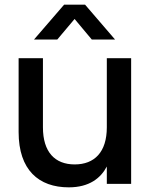

<svg xmlns="http://www.w3.org/2000/svg" viewBox="-20 -790 654 825"><path d="M226 -620 300.5 -708.5 374.5 -620H474.5L345.5 -770H255.5L126 -620ZM164.5 -540H60V-222.5C60 -59.5 146.5 15 275.5 15C364 15 413 -25 439 -74.5V0H543.5V-540H439V-243C439 -136.5 386 -83.5 301 -83.5C215.5 -83.5 164.5 -137 164.5 -243Z"/></svg>

Font: Vela Sans SemBd
Style: Regular
Weight: 600
Designer: Principal design: Mikhail Sharanda - project Manrope.
Design modification: Ravid Balaliev
Foundry: Mikhail Sharanda
Version: Version 1.001